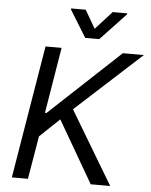

<svg xmlns="http://www.w3.org/2000/svg" viewBox="-62 -996 825 1047"><g transform="rotate(5 351.0 -473.0)"><path d="M42.6 0H130.7L170.5 -235.8L278.4 -338.1L474.4 0H581L342.3 -399.1L701.7 -727.3H586.6L200.3 -366.5H191.8L251.4 -727.3H163.4ZM284.1 -940.3 375 -792.6H451.7L590.9 -940.3L591.6 -946H512.1L421.9 -846.6L364.3 -946H284.8Z"/></g></svg>

Font: Margiela Sans
Style: Italic
Weight: 400
Italic angle: -9.39999°
Designer: Stefan Endress, Andreas Faust
Version: Version 1.100;FEAKit 1.0